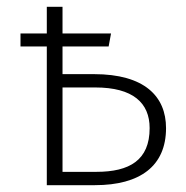

<svg xmlns="http://www.w3.org/2000/svg" viewBox="-20 -542 545 562"><path d="M255 -325H163V-406H298L305 -444H163V-522H117V-444H40V-406H117V0H258C390 0 466 -56 466 -167C466 -260 403 -325 255 -325ZM262 -39H163V-286H259C369 -286 418 -241 418 -167C418 -73 359 -39 262 -39Z"/></svg>

Font: Fira Sans ExtraLight
Style: Regular
Weight: 200
Designer: bBox Type GmbH & Carrois Corporate GbR & Edenspiekermann AG
Foundry: bBox Type GmbH & Carrois Corporate GbR & Edenspiekermann AG
Version: Version 4.300;PS 004.300;hotconv 1.0.88;makeotf.lib2.5.64775